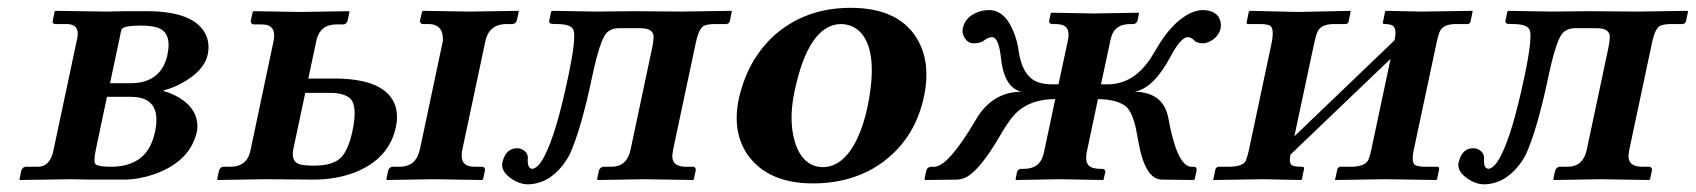

<svg xmlns="http://www.w3.org/2000/svg" viewBox="-20 -464 4381 496"><path d="M264.2 -249H316.9Q393.6 -249 411.6 -317.9Q412.1 -320.8 412.6 -323.2Q425.3 -383.3 382.3 -394Q366.7 -397.9 343.8 -397.9Q300.3 -397.9 294.4 -388.7Q292.5 -384.8 288.6 -363.8ZM256.3 -213.9 227.5 -77.1Q220.7 -44.9 227.5 -39.1Q236.3 -33.2 266.1 -33.2Q355.5 -33.2 377.4 -111.3Q378.9 -117.7 380.4 -123Q398.4 -207 329.6 -213.4Q323.7 -213.9 318.4 -213.9ZM31.7 1 30.3 -1 35.2 -23.9Q38.6 -32.2 45.9 -33.2H78.1Q107.4 -33.2 117.2 -71.3Q117.7 -74.2 118.2 -76.2L180.2 -368.2Q185.1 -400.9 154.3 -401.9H120.6Q116.7 -403.3 115.7 -407.2L121.1 -434.1L123.5 -436L256.3 -434.1L302.2 -435.1H359.4Q485.8 -435.1 513.2 -371.1Q522 -348.6 516.6 -323.2Q507.3 -278.8 442.9 -245.6Q418.9 -233.9 403.3 -231L402.8 -229Q465.8 -209.5 484.4 -167Q492.7 -146.5 488.8 -125Q472.2 -47.9 380.4 -14.6Q339.8 -0.5 303.2 0H210.9L164.1 -1Z M1124 -357.9Q1126.5 -399.4 1090.3 -401.9H1071.3Q1064.5 -403.8 1064.9 -410.2L1070.3 -434.1L1072.8 -436Q1073.7 -436 1193.4 -434.1Q1193.4 -434.1 1318.4 -436L1320.3 -434.1L1314.9 -410.2Q1312 -403.3 1305.2 -401.9H1286.1Q1243.2 -400.4 1233.9 -357.9L1174.3 -77.1Q1166 -37.6 1197.8 -33.7Q1203.1 -33.2 1208 -33.2H1227.1Q1233.4 -31.2 1232.9 -23.9L1228 -1L1225.6 1Q1224.6 1 1101.1 -1L979.5 1L978 -1L982.9 -23.9Q986.3 -32.2 992.7 -33.2H1011.7Q1052.2 -33.2 1062.5 -70.8Q1063.5 -74.2 1064.5 -77.1ZM890.6 -126Q904.3 -190.9 884.3 -210Q868.2 -223.6 835.4 -224.1H768.6L737.8 -79.1Q731 -45.9 755.4 -39.1Q768.1 -36.1 791.5 -36.1Q843.8 -36.1 864.3 -60.5Q881.3 -82 890.6 -126ZM627.4 -77.1 686.5 -356.9Q694.3 -394.5 667.5 -399.9Q660.6 -400.9 653.3 -400.9H634.3Q627.4 -402.8 627.9 -410.2L632.8 -433.1L635.3 -435.1Q636.2 -435.1 755.9 -433.1L881.3 -435.1L882.8 -433.1L877.9 -410.2Q875 -402.3 868.2 -400.9H849.1Q808.6 -400.9 798.3 -363.3Q797.4 -359.9 796.9 -356.9L776.4 -261.2H842.3Q978 -261.2 1001.5 -189.9Q1008.8 -165.5 1002.9 -136.2Q984.9 -52.2 894 -17.6Q847.7 -0.5 792 0L664.1 -1L542.5 1L541 -1L545.9 -23.9Q549.3 -32.2 555.7 -33.2H574.7Q614.3 -33.2 625 -67.4Q626.5 -72.8 627.4 -77.1Z M1354.5 -27.8Q1342.8 -29.3 1343.3 -50.8Q1346.2 -69.8 1327.6 -78.6Q1322.3 -81.1 1316.4 -81.1Q1288.1 -81.1 1279.3 -49.3Q1278.8 -46.9 1277.8 -44.9Q1272.5 -20.5 1304.7 0Q1323.7 11.7 1341.8 12.2Q1395.5 12.2 1434.6 -38.1Q1444.3 -50.8 1451.2 -64Q1481 -128.9 1509.8 -266.1Q1529.8 -360.4 1546.9 -378.9Q1559.1 -391.1 1578.6 -391.1H1634.8Q1668 -391.1 1668.5 -369.1Q1668.5 -359.4 1665 -341.8L1608.9 -77.1Q1600.6 -39.1 1570.3 -34.2Q1564 -33.2 1556.6 -33.2H1537.6Q1530.3 -31.2 1527.3 -23.9L1522.5 -1L1524.4 1Q1525.4 1 1645.5 -1L1770 1L1772.5 -1L1777.3 -23.9Q1777.8 -31.7 1771.5 -33.2H1752.4Q1716.3 -33.2 1716.8 -61Q1717.3 -68.4 1718.8 -77.1L1777.8 -355Q1785.6 -391.1 1798.8 -397.5Q1809.1 -401.9 1827.6 -401.9H1856.9Q1863.8 -403.3 1865.2 -409.2L1870.6 -434.1L1869.1 -436Q1868.2 -436 1739.7 -434.1L1613.8 -435.1Q1612.8 -435.1 1518.6 -434.1L1407.2 -436L1403.8 -434.1L1398.9 -411.1Q1397.5 -403.3 1405.3 -402.3Q1409.7 -401.9 1418 -401.9Q1455.1 -401.9 1461.4 -386.7Q1469.2 -368.2 1448.2 -267.6Q1447.3 -263.2 1446.3 -258.8Q1417 -120.6 1387.7 -63Q1370.6 -28.8 1354.5 -27.8Z M2152.3 -401.9Q2069.3 -400.4 2032.7 -229Q2014.2 -142.1 2039.1 -81.5Q2060.5 -33.2 2105 -32.2Q2158.2 -32.2 2193.4 -103.5Q2210 -137.7 2220.2 -184.1Q2252 -334 2199.2 -384.3Q2179.7 -401.4 2152.3 -401.9ZM1888.2 -207Q1910.2 -307.1 1977.5 -370.1Q2058.6 -443.8 2177.7 -443.8Q2307.1 -443.8 2353.5 -356Q2384.3 -296.9 2367.2 -215.8Q2344.7 -109.4 2265.1 -48.8Q2263.7 -47.9 2263.2 -46.9Q2186.5 9.8 2080.1 9.8Q1963.9 9.8 1911.1 -64.5Q1871.1 -123.5 1888.2 -207Z M2816.4 -208 2787.6 -71.8Q2779.3 -32.2 2810.5 -28.8Q2815.9 -28.3 2820.8 -27.8H2829.1Q2835.9 -25.9 2835.4 -20L2831.1 -1L2830.1 1Q2829.1 1 2715.3 -1L2605 1L2603.5 -1L2607.4 -20Q2610.4 -27.3 2617.2 -27.8H2625Q2664.6 -27.8 2674.8 -62.5Q2676.3 -67.4 2677.2 -71.8L2706.1 -208Q2633.8 -208 2595.7 -162.1Q2582 -145.5 2563 -112.8Q2509.3 -20.5 2472.2 -4.4Q2461.9 -0.5 2453.1 0L2371.1 1L2368.2 -1L2373 -23.9Q2376 -32.7 2385.3 -33.2H2393.1Q2429.2 -33.2 2499.5 -152.3Q2501 -155.3 2502.4 -157.2Q2543.9 -226.6 2619.1 -227.1Q2573.2 -236.8 2565.4 -317.9Q2559.6 -366.7 2543.5 -368.2Q2531.7 -367.2 2523.9 -360.8Q2514.2 -352.1 2496.1 -352.1Q2476.6 -352.1 2468.3 -373.5Q2465.3 -382.8 2467.3 -391.1Q2473.6 -421.4 2508.3 -433.6Q2521.5 -438 2535.2 -438Q2578.6 -438 2601.6 -373.5Q2607.9 -355.5 2610.8 -336.9Q2620.1 -265.6 2663.1 -251Q2678.7 -246.1 2697.3 -246.1H2714.4L2738.8 -359.9Q2746.1 -395 2721.2 -400.4Q2713.9 -401.9 2704.6 -401.9H2696.3Q2689.5 -403.8 2690.4 -410.2L2694.3 -429.2L2696.8 -431.2Q2697.8 -431.2 2806.2 -429.2L2921.9 -431.2L2922.4 -429.2L2918.5 -410.2Q2915.5 -402.8 2908.7 -401.9H2900.4Q2860.8 -401.9 2851.1 -369.6Q2849.6 -364.7 2848.6 -359.9L2824.2 -246.1H2841.3Q2908.7 -246.1 2953.1 -314.5Q2960 -325.2 2966.8 -336.9Q3006.3 -405.8 3054.2 -429.7Q3071.3 -437.5 3085 -438Q3125.5 -438 3132.8 -408.7Q3134.8 -399.9 3133.3 -391.1Q3128.4 -367.7 3102.5 -355.5Q3094.2 -352.1 3087.9 -352.1Q3069.8 -352.5 3064 -360.8Q3057.1 -367.7 3047.4 -368.2Q3029.8 -366.2 3003.9 -317.9Q2960.4 -235.8 2911.1 -227.1Q2986.8 -225.6 2998.5 -157.2Q3020 -39.1 3055.2 -33.2H3063Q3071.3 -33.2 3071.3 -26.4Q3071.3 -24.9 3071.3 -23.9L3066.4 -1L3063 1L2981 0Q2938.5 -1 2921.4 -95.2Q2920.4 -99.6 2918 -112.8Q2908.7 -171.4 2888.7 -189Q2865.2 -207.5 2816.4 -208Z M3335 -433.1 3467.8 -436 3469.2 -434.1 3463.9 -408.2Q3462.4 -402.3 3456.5 -401.9H3426.3Q3393.1 -401.9 3383.8 -382.3Q3378.9 -371.6 3374.5 -350.1L3323.7 -111.8L3582.5 -359.9Q3589.4 -391.6 3576.7 -398.4Q3568.8 -401.9 3557.6 -401.9Q3552.7 -401.9 3552.2 -404.8Q3552.2 -406.2 3552.7 -407.2L3558.1 -434.1L3560.5 -436Q3561.5 -436 3651.4 -434.1L3783.7 -436L3784.2 -434.1L3778.8 -408.2Q3777.3 -402.3 3771.5 -401.9H3741.7Q3709.5 -401.9 3700.2 -384.3Q3695.3 -374 3690.4 -350.1L3632.3 -77.1Q3625 -43.5 3636.7 -37.1Q3645 -33.2 3663.1 -33.2H3692.9Q3698.7 -33.2 3697.8 -26.9L3692.4 -1L3690.9 1Q3689.9 1 3559.1 -1L3428.7 1L3429.2 -1L3435.1 -27.8Q3437.5 -32.2 3441.9 -33.2H3472.2Q3505.9 -34.2 3514.2 -49.8Q3518.6 -58.6 3522.5 -77.1L3572.3 -312L3314 -64.9Q3308.6 -40.5 3319.3 -36.1Q3327.6 -33.2 3344.2 -33.2Q3350.1 -33.2 3348.6 -26.9L3343.3 -1L3341.8 1Q3340.8 1 3243.2 -1L3114.7 1L3114.3 -1L3120.1 -27.8Q3122.6 -31.7 3126 -33.2H3157.2Q3190.4 -34.2 3197.8 -47.9Q3201.7 -56.2 3206.1 -75.2L3264.2 -349.1Q3272.9 -390.1 3261.2 -397.5Q3252.9 -401.9 3235.4 -401.9H3205.6Q3200.7 -401.9 3200.2 -404.8Q3200.2 -406.2 3200.7 -407.2L3206.1 -434.1L3209.5 -436Z M3824.7 -27.8Q3813 -29.3 3813.5 -50.8Q3816.4 -69.8 3797.9 -78.6Q3792.5 -81.1 3786.6 -81.1Q3758.3 -81.1 3749.5 -49.3Q3749 -46.9 3748 -44.9Q3742.7 -20.5 3774.9 0Q3793.9 11.7 3812 12.2Q3865.7 12.2 3904.8 -38.1Q3914.6 -50.8 3921.4 -64Q3951.2 -128.9 3980 -266.1Q4000 -360.4 4017.1 -378.9Q4029.3 -391.1 4048.8 -391.1H4105Q4138.2 -391.1 4138.7 -369.1Q4138.7 -359.4 4135.3 -341.8L4079.1 -77.1Q4070.8 -39.1 4040.5 -34.2Q4034.2 -33.2 4026.9 -33.2H4007.8Q4000.5 -31.2 3997.6 -23.9L3992.7 -1L3994.6 1Q3995.6 1 4115.7 -1L4240.2 1L4242.7 -1L4247.6 -23.9Q4248 -31.7 4241.7 -33.2H4222.7Q4186.5 -33.2 4187 -61Q4187.5 -68.4 4189 -77.1L4248 -355Q4255.9 -391.1 4269 -397.5Q4279.3 -401.9 4297.9 -401.9H4327.1Q4334 -403.3 4335.4 -409.2L4340.8 -434.1L4339.4 -436Q4338.4 -436 4210 -434.1L4084 -435.1Q4083 -435.1 3988.8 -434.1L3877.4 -436L3874 -434.1L3869.1 -411.1Q3867.7 -403.3 3875.5 -402.3Q3879.9 -401.9 3888.2 -401.9Q3925.3 -401.9 3931.6 -386.7Q3939.5 -368.2 3918.5 -267.6Q3917.5 -263.2 3916.5 -258.8Q3887.2 -120.6 3857.9 -63Q3840.8 -28.8 3824.7 -27.8Z"/></svg>

Font: Linux Libertine Slanted O
Style: Bold Slanted
Weight: 700
Designer: Philipp H. Poll
Foundry: Philipp H. Poll
Version: Version 5.0.0